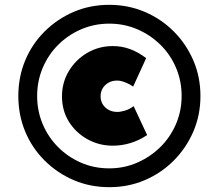

<svg xmlns="http://www.w3.org/2000/svg" viewBox="-20 -748 908 796"><path d="M433 28Q354 28 286 -1Q218 -30 165.5 -82Q113 -134 84.5 -202.5Q56 -271 56 -350Q56 -429 84.5 -497.5Q113 -566 165.5 -618Q218 -670 286 -699Q354 -728 433 -728Q511 -728 579.5 -699Q648 -670 700 -618Q752 -566 781.5 -497.5Q811 -429 811 -350Q811 -271 781.5 -202.5Q752 -134 700 -82Q648 -30 580 -1Q512 28 433 28ZM448 -144Q391 -144 343 -170.5Q295 -197 266 -243Q237 -289 237 -349Q237 -406 265.5 -453.5Q294 -501 342 -529Q390 -557 448 -557Q485 -557 519 -544.5Q553 -532 586 -507L532 -389Q522 -396 510.5 -401.5Q499 -407 488 -410.5Q477 -414 466 -414Q445 -414 429.5 -405Q414 -396 405.5 -381.5Q397 -367 397 -349Q397 -330 406 -315.5Q415 -301 430.5 -292.5Q446 -284 466 -284Q480 -284 498.5 -289.5Q517 -295 534 -308L590 -188Q557 -166 521 -155Q485 -144 448 -144ZM433 -50Q495 -50 549.5 -74Q604 -98 645 -138.5Q686 -179 709.5 -233.5Q733 -288 733 -350Q733 -412 710 -466.5Q687 -521 645.5 -562Q604 -603 549.5 -626.5Q495 -650 433 -650Q371 -650 316.5 -626.5Q262 -603 221 -562Q180 -521 157 -466.5Q134 -412 134 -350Q134 -288 157 -233.5Q180 -179 221 -138Q262 -97 316 -73.5Q370 -50 433 -50Z"/></svg>

Font: Lexend Exa ExtraBold
Style: Regular
Weight: 800
Designer: Bonnie Shaver-Troup, Thomas Jockin
Foundry: Lexend
Version: Version 1.007